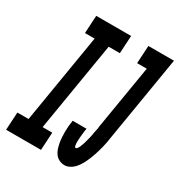

<svg xmlns="http://www.w3.org/2000/svg" viewBox="-208 -854 917 982"><g transform="rotate(30 250.5 -363.5)"><path d="M316 8Q299 8 284.5 1Q270 -6 260.5 -18.5Q251 -31 246 -46Q241 -61 238 -77Q235 -93 234 -109.5Q233 -126 233 -142.5Q233 -159 234.5 -176Q236 -193 239 -210H321Q320 -205 319 -200.5Q318 -196 317.5 -191Q317 -186 316.5 -181Q316 -176 315.5 -171Q315 -166 314.5 -161Q314 -156 313.5 -151Q313 -146 313 -141Q313 -136 312.5 -131.5Q312 -127 312.5 -122Q313 -117 313.5 -112Q314 -107 315.5 -102Q317 -97 321 -97Q327 -97 331 -103Q335 -109 337.5 -114.5Q340 -120 342 -125.5Q344 -131 346 -136.5Q348 -142 349.5 -148Q351 -154 352.5 -159.5Q354 -165 355.5 -170.5Q357 -176 358.5 -182Q360 -188 361 -193.5Q362 -199 363 -205Q364 -211 365 -216.5Q366 -222 367.5 -228Q369 -234 370 -239.5Q371 -245 371 -251L434 -630H377L383 -735H534L451 -234Q449 -220 446.5 -205.5Q444 -191 440.5 -177Q437 -163 433 -149Q429 -135 424.5 -121Q420 -107 414.5 -93.5Q409 -80 402.5 -66.5Q396 -53 387.5 -40Q379 -27 368.5 -16.5Q358 -6 344 1Q330 8 316 8ZM-33 0 -27 -105H39L126 -630H69L75 -735H281L275 -630H209L122 -105H179L173 0Z"/></g></svg>

Font: Iosevka SS04 Extrabold Oblique
Style: Regular
Weight: 800
Italic angle: -9°
Monospace: yes
Designer: Belleve Invis
Foundry: Belleve Invis
Version: Version 19.0.0; ttfautohint (v1.8.4)